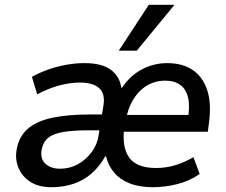

<svg xmlns="http://www.w3.org/2000/svg" viewBox="-20 -771 943 800"><path d="M194 9Q141 9 106 -13.5Q71 -36 56 -74Q41 -112 51 -156Q62 -207 99.5 -237.5Q137 -268 201 -281Q265 -294 354 -294H429L420 -228H349Q288 -228 246.5 -221.5Q205 -215 183 -198.5Q161 -182 154 -150Q146 -111 168.5 -89.5Q191 -68 230 -68Q271 -68 305 -87Q339 -106 362.5 -138Q386 -170 391 -208L411 -331Q419 -380 393.5 -403.5Q368 -427 313 -427Q272 -427 227 -415Q182 -403 135 -378L113 -451Q148 -470 184.5 -482.5Q221 -495 258.5 -501.5Q296 -508 332 -508Q404 -508 441.5 -480.5Q479 -453 485 -406H489Q521 -455 570.5 -481.5Q620 -508 677 -508Q741 -508 783.5 -479Q826 -450 844 -393.5Q862 -337 850 -254L846 -222H477L487 -292H783L762 -270Q772 -326 764 -362.5Q756 -399 731.5 -417Q707 -435 669 -435Q627 -435 592.5 -414.5Q558 -394 534.5 -355Q511 -316 501 -257L498 -240Q487 -159 518 -115Q549 -71 630 -71Q672 -71 710 -82.5Q748 -94 786 -116L812 -46Q770 -17 719 -4Q668 9 617 9Q560 9 520 -7Q480 -23 455.5 -52Q431 -81 422 -119H418Q396 -79 363 -49.5Q330 -20 287.5 -5.5Q245 9 194 9ZM475 -560 600 -751H707L550 -560Z"/></svg>

Font: Nunito Sans 7pt SemiCondensed SemiBold
Style: Italic
Weight: 600
Width: 4
Italic angle: -9°
Designer: Vernon Adams
Foundry: Vernon Adams
Version: Version 3.101;gftools[0.9.27]